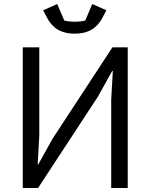

<svg xmlns="http://www.w3.org/2000/svg" viewBox="-20 -933 747 953"><path d="M351 -766C423 -766 463 -797 488 -844L508 -882L438 -913L403 -831C387 -827 367 -825 351 -825C335 -825 315 -827 299 -831L264 -913L194 -882L214 -844C239 -797 279 -766 351 -766ZM93 0H169L467 -455L537 -581H540L532 -438V0H614V-698H538L240 -243L170 -117H167L175 -260V-698H93Z"/></svg>

Font: LVC Sans
Style: Regular
Weight: 400
Designer: Mike Abbink, Paul van der Laan, Pieter van Rosmalen
Foundry: Bold Monday
Version: Version 3.0